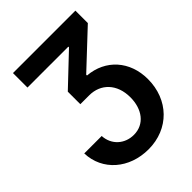

<svg xmlns="http://www.w3.org/2000/svg" viewBox="-261 -860 1208 1208"><g transform="rotate(-45 343.0 -255.5)"><path d="M35.5 -52.6C40.5 104.4 169.4 215.6 340.2 215.6C522 215.6 649.9 83.1 649.9 -100.1C649.9 -259.9 547.2 -374.6 394.5 -387.1V-394.2L631.4 -616.5V-727.3H76V-598.4H440V-592.7L237.2 -400.6V-289.1H316.1C418 -289.1 490.8 -215.9 490.8 -97.3C490.8 7.8 433.9 85.9 339.1 85.9C258.5 85.9 195 29.8 190.7 -52.6Z"/></g></svg>

Font: Karasuma Gothic
Style: Bold
Weight: 700
Designer: Rasmus Andersson / Ryoko Nishizuka
Foundry: Genbu
Version: Version 1.00